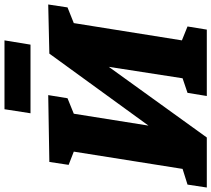

<svg xmlns="http://www.w3.org/2000/svg" viewBox="-74 -879 942 856"><g transform="rotate(-90 397.0 -451.0)"><path d="M-11 0 2 -86 72 -108 149 -593 90 -616 103 -702 401 -707 387 -621 318 -593 265 -260 586 -702 805 -707 792 -621 722 -593 645 -111 707 -86 693 0H397L411 -86L476 -108L527 -437L212 0ZM645 -902 626 -786H320L338 -902Z"/></g></svg>

Font: Bitter ExtraBold
Style: Italic
Weight: 800
Italic angle: -9°
Designer: Sol Matas, and Bitter project Authors
Foundry: Sol Matas
Version: Version 2.001